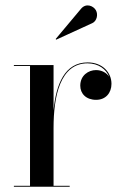

<svg xmlns="http://www.w3.org/2000/svg" viewBox="-20 -706 465 726"><path d="M329 -618.5C346 -626 352 -651 342.5 -667.5C333 -684 305.5 -695.5 286.5 -673L190.5 -558.5L192.5 -556ZM32.5 -3.5V0H243.5V-3.5H182.5V-222C182.5 -342 207.5 -466.5 311 -466.5C352 -466.5 381.5 -444.5 393 -415.5C383 -431 364.5 -441 343 -441C314.5 -441 283.5 -421 283.5 -382C283.5 -352 305.5 -328.5 343.5 -328.5C380 -328.5 401.5 -355 401.5 -389C401.5 -432.5 367 -470 311.5 -470C224.5 -470 192 -387 182.5 -289V-460H32.5V-456.5H93.5V-3.5Z"/></svg>

Font: Bodoni* 48pt
Style: Regular
Weight: 400
Version: Version 2.3